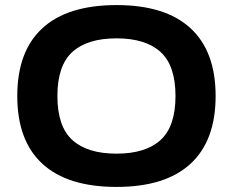

<svg xmlns="http://www.w3.org/2000/svg" viewBox="-20 -728 917 756"><path d="M439 8Q246 8 147 -83Q48 -174 48 -350Q48 -526 147 -617Q246 -708 439 -708Q631 -708 730 -617Q829 -526 829 -350Q829 -174 730 -83Q631 8 439 8ZM439 -123Q553 -123 612 -176.5Q671 -230 671 -350Q671 -470 612 -523.5Q553 -577 439 -577Q324 -577 265 -523.5Q206 -470 206 -350Q206 -230 265 -176.5Q324 -123 439 -123Z"/></svg>

Font: Asap Expanded
Style: Bold
Weight: 700
Width: 7
Designer: Pablo Cosgaya
Foundry: Omnibus-Type
Version: Version 3.001; ttfautohint (v1.8.4.7-5d5b)